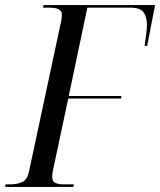

<svg xmlns="http://www.w3.org/2000/svg" viewBox="-45 -734 629 754"><path d="M-25 0 -23 -10H-5Q23 -10 42.5 -19Q62 -28 69 -61L192 -636Q195 -647 196.5 -658Q198 -669 198 -675Q198 -693 184 -698.5Q170 -704 145 -704H124L126 -714H564L533 -554H523Q527 -580 529.5 -602Q532 -624 532 -637Q532 -667 519 -685.5Q506 -704 466 -704H298L225 -357H432L430 -347H223L163 -65Q160 -49 160 -41Q160 -21 172.5 -15.5Q185 -10 205 -10H245L243 0Z"/></svg>

Font: Noto Serif Display Condensed
Style: Italic
Weight: 400
Width: 3
Italic angle: -12°
Designer: Monotype Design Team
Foundry: Monotype Imaging Inc.
Version: Version 2.009